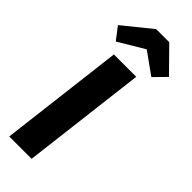

<svg xmlns="http://www.w3.org/2000/svg" viewBox="-303 -976 1008 1008"><g transform="rotate(45 200.5 -472.0)"><path d="M195 0 279 -693H113L29 0ZM216 -834 336 -748 401 -814 273 -944H176L19 -817L72 -748Z"/></g></svg>

Font: Fira Sans OT
Style: Bold Italic
Weight: 700
Italic angle: -8°
Designer: Carrois Corporate & Edenspiekermann
Foundry: Carrois Corporate GbR & Edenspiekermann AG
Version: Version 2.001